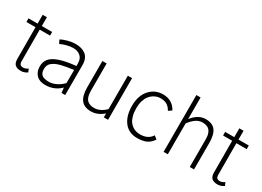

<svg xmlns="http://www.w3.org/2000/svg" viewBox="-21 -1465 2997 2195"><g transform="rotate(30 1478.0 -367.5)"><path d="M330.1 -549.8V-502H193.8L194.8 -102.1Q194.3 -88.9 194.8 -80.1Q195.3 -71.3 198 -61Q200.7 -50.8 206.1 -44.9Q211.4 -39.1 221.2 -34.9Q231 -30.8 245.1 -30.8Q275.4 -30.8 307.1 -54.2L325.2 -13.2Q285.2 15.1 241.2 15.1Q190.4 15.1 164.6 -8.3Q138.7 -31.7 139.2 -87.9L138.2 -502H18.1V-549.8H138.2V-666H193.8V-549.8Z M634.8 -565.9Q672.9 -565.9 704.3 -557.4Q735.8 -548.8 762.7 -530.3Q789.6 -511.7 804.7 -477.8Q819.8 -443.8 819.8 -397V0H771L764.2 -66.9Q682.1 15.1 562 15.1Q484.9 15.1 444.3 -28.1Q403.8 -71.3 403.8 -137.2Q403.8 -199.7 437.3 -241.2Q470.7 -282.7 550.5 -310.5Q630.4 -338.4 765.1 -352.1V-386.2Q765.1 -448.7 727.8 -480.5Q690.4 -512.2 633.8 -512.2Q590.8 -512.2 545.2 -499.5Q499.5 -486.8 467.8 -471.2L444.8 -517.1Q477.5 -537.1 531.7 -551.5Q585.9 -565.9 634.8 -565.9ZM582 -37.1Q625.5 -37.1 674.8 -60.3Q724.1 -83.5 764.2 -126L765.1 -299.8Q712.4 -292.5 675.3 -286.1Q638.2 -279.8 601.1 -270.3Q564 -260.7 540 -249Q516.1 -237.3 496.8 -221.7Q477.5 -206.1 468.8 -185.1Q460 -164.1 460 -137.2Q460 -83 489 -60.1Q518.1 -37.1 582 -37.1Z M1329.6 -549.8H1385.7V0H1329.6V-51.8Q1252.4 15.1 1166.5 15.1Q1076.7 15.1 1035.2 -38.8Q993.7 -92.8 993.7 -204.1V-549.8H1049.8V-191.9Q1049.8 -166 1052.5 -145.3Q1055.2 -124.5 1063.5 -103.5Q1071.8 -82.5 1085.4 -68.6Q1099.1 -54.7 1122.6 -45.9Q1146 -37.1 1177.7 -37.1Q1257.8 -37.1 1329.6 -108.9Z M1787.6 -566.9Q1911.1 -566.9 1969.7 -460L1926.8 -431.2Q1918 -447.3 1908.2 -459.5Q1898.4 -471.7 1882.1 -485.4Q1865.7 -499 1841.1 -506.6Q1816.4 -514.2 1785.6 -514.2Q1761.7 -514.2 1737.5 -507.3Q1713.4 -500.5 1688 -483.4Q1662.6 -466.3 1643.1 -440.2Q1623.5 -414.1 1611.1 -371.8Q1598.6 -329.6 1598.6 -276.9Q1598.6 -221.2 1610.4 -178.2Q1622.1 -135.3 1640.6 -109.4Q1659.2 -83.5 1684.6 -66.9Q1710 -50.3 1734.4 -44.2Q1758.8 -38.1 1785.6 -38.1Q1889.6 -38.1 1937.5 -113.8L1978.5 -80.1Q1965.3 -62.5 1955.3 -51Q1945.3 -39.6 1927.7 -25.9Q1910.2 -12.2 1890.6 -4.2Q1871.1 3.9 1841.8 9.5Q1812.5 15.1 1776.4 15.1Q1665 15.1 1603.8 -63.7Q1542.5 -142.6 1542.5 -276.9Q1542.5 -410.2 1611.8 -488.5Q1681.2 -566.9 1787.6 -566.9Z M2349.6 -565.9Q2439.5 -565.9 2480 -512.9Q2520.5 -460 2520.5 -348.1V0H2464.4V-360.8Q2464.4 -386.7 2461.7 -407.5Q2459 -428.2 2450.7 -448.7Q2442.4 -469.2 2429 -483.2Q2415.5 -497.1 2392.6 -505.6Q2369.6 -514.2 2338.4 -514.2Q2290 -514.2 2247.8 -483.2Q2205.6 -452.1 2174.3 -407.2V0H2118.7V-750H2174.3V-464.8Q2209 -511.2 2254.2 -538.6Q2299.3 -565.9 2349.6 -565.9Z M2926.3 -549.8V-502H2790L2791 -102.1Q2790.5 -88.9 2791 -80.1Q2791.5 -71.3 2794.2 -61Q2796.9 -50.8 2802.2 -44.9Q2807.6 -39.1 2817.4 -34.9Q2827.1 -30.8 2841.3 -30.8Q2871.6 -30.8 2903.3 -54.2L2921.4 -13.2Q2881.3 15.1 2837.4 15.1Q2786.6 15.1 2760.7 -8.3Q2734.9 -31.7 2735.4 -87.9L2734.4 -502H2614.3V-549.8H2734.4V-666H2790V-549.8Z"/></g></svg>

Font: Stilu Light
Style: Regular
Weight: 300
Designer: Genilson Lima Santos
Foundry: Genilson Lima Santos
Version: Version 1.200;PS 001.200;hotconv 1.0.88;makeotf.lib2.5.64775